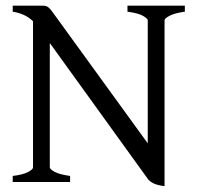

<svg xmlns="http://www.w3.org/2000/svg" viewBox="-20 -635 689 670"><path d="M24.4 0V-21Q60.5 -25.4 77.9 -34.7Q95.2 -43.9 95.2 -50.8V-561Q79.1 -576.2 61.3 -583.7Q43.5 -591.3 24.4 -594.2V-615.2H127.9Q135.3 -615.2 139.9 -614Q144.5 -612.8 149.4 -608.9Q154.3 -605 159.9 -597.4Q165.5 -589.8 174.8 -577.1L495.6 -134.8V-564Q495.6 -569.8 479.7 -579.3Q463.9 -588.9 424.8 -594.2V-615.2H625V-594.2Q589.8 -589.4 572 -580.1Q554.2 -570.8 554.2 -564V14.6Q529.8 11.7 515.9 4.9Q502 -2 496.1 -10.3L153.8 -484.9V-50.8Q153.8 -44.9 170.2 -35.6Q186.5 -26.4 224.6 -21V0Z"/></svg>

Font: Gentium Plus Am
Style: Regular
Weight: 400
Designer: J. Victor Gaultney, Annie Olsen, Iska Routamaa, Becca Hirsbrunner
Foundry: SIL International
Version: Version 5.000